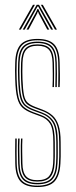

<svg xmlns="http://www.w3.org/2000/svg" viewBox="-20 -766 312 792"><path d="M134.2 5.5Q86.5 5.5 65.2 -17Q44 -39.5 43 -91.8Q42.8 -117.5 42.5 -140Q42.2 -162.5 43 -194.5H49Q48.2 -160.2 48.4 -137.6Q48.5 -115 49 -92Q50 -42.8 69.9 -21.5Q89.8 -0.2 134.2 -0.2Q179.8 -0.2 200.2 -21.6Q220.8 -43 223.2 -91.5Q224.2 -106.2 224.4 -120.5Q224.5 -134.8 224.4 -149.4Q224.2 -164 224.2 -180Q224.2 -239.8 207.2 -267.4Q190.2 -295 154 -308.2L123.5 -319.5Q103.2 -327 91.5 -336.4Q79.8 -345.8 74.1 -368.6Q68.5 -391.5 66.8 -439Q66.2 -457.5 66.2 -472.2Q66.2 -487 66.8 -506.5Q68.2 -547.2 83.9 -565.1Q99.5 -583 134.8 -583Q170.2 -583 186 -565.4Q201.8 -547.8 202.5 -507.2Q203 -484.8 203.1 -462.6Q203.2 -440.5 202.5 -406.8H196.5Q198 -437 197.6 -461.9Q197.2 -486.8 196.8 -506.8Q196 -545 181.5 -561.1Q167 -577.2 134.8 -577.2Q102.8 -577.2 88.4 -560.9Q74 -544.5 72.8 -506.5Q72.2 -484.5 72.2 -471.2Q72.2 -458 72.8 -439.2Q74.5 -396.8 78.8 -374.9Q83 -353 93.9 -342.9Q104.8 -332.8 125.5 -325L155.8 -313.5Q178.8 -304.8 195.5 -290.5Q212.2 -276.2 221.2 -250.1Q230.2 -224 230.2 -180Q230.2 -164.5 230.4 -149.6Q230.5 -134.8 230.4 -120.2Q230.2 -105.8 229.2 -91.2Q226.5 -40.8 205.1 -17.6Q183.8 5.5 134.2 5.5ZM134.2 -5.8Q92 -5.8 73.9 -26.1Q55.8 -46.5 54.8 -92.2Q54.5 -117 54 -141.5Q53.5 -166 54.8 -194.5H60.8Q59.2 -163.8 59.9 -138.1Q60.5 -112.5 60.8 -92.2Q61.5 -49 78.6 -30.2Q95.8 -11.5 134.2 -11.5Q174.5 -11.5 191.8 -30.8Q209 -50 211.2 -92Q212.5 -114 212.4 -134.5Q212.2 -155 212.2 -180Q212.2 -236.5 197 -261.1Q181.8 -285.8 150.2 -297.5L119.5 -308.8Q94.8 -317.8 81.4 -329.9Q68 -342 62.2 -366.8Q56.5 -391.5 54.8 -438.8Q54 -459 54.1 -473.5Q54.2 -488 54.8 -506.8Q56 -553.2 74.5 -573.8Q93 -594.2 134.8 -594.2Q176.8 -594.2 195 -574.1Q213.2 -554 214.2 -507.5Q214.8 -483.5 214.9 -462Q215 -440.5 214.2 -406.8H208.2Q209.2 -443.8 209.1 -464.9Q209 -486 208.5 -507.5Q207.8 -551 190.5 -569.8Q173.2 -588.5 134.8 -588.5Q96 -588.5 79 -569.4Q62 -550.2 60.8 -506.8Q60.2 -487.5 60.1 -473Q60 -458.5 60.8 -439Q62.5 -390.2 68.5 -366.5Q74.5 -342.8 87.1 -332.5Q99.8 -322.2 121.5 -314L152.2 -302.5Q184.8 -290.5 201.5 -265.2Q218.2 -240 218.2 -180Q218.2 -155.5 218.4 -134.6Q218.5 -113.8 217.2 -91.8Q214.8 -47 196.2 -26.4Q177.8 -5.8 134.2 -5.8ZM134.2 -17Q99.2 -17 83.2 -34.4Q67.2 -51.8 66.5 -92.8Q66.2 -112.8 65.8 -138.5Q65.2 -164.2 66.8 -194.5H72.5Q71.2 -167.5 71.6 -141.6Q72 -115.8 72.5 -92.8Q73 -55.2 87.4 -39Q101.8 -22.8 134.2 -22.8Q169 -22.8 183 -40.1Q197 -57.5 199.2 -92.5Q200.5 -115 200.2 -135.8Q200 -156.5 200 -180Q200 -233.8 186.9 -255.2Q173.8 -276.8 146.5 -286.5L115.5 -298Q88.5 -307.8 73.2 -321.5Q58 -335.2 51.1 -362.2Q44.2 -389.2 42.8 -438.5Q42 -459.2 42.1 -474.8Q42.2 -490.2 42.8 -507Q44 -559.2 65.2 -582.4Q86.5 -605.5 134.8 -605.5Q182.5 -605.5 203.8 -582.9Q225 -560.2 226 -507.8Q226.5 -487.2 227 -461.8Q227.5 -436.2 226 -406.8H220.2Q220.8 -440.8 220.8 -462.9Q220.8 -485 220.2 -507.5Q219.2 -556.2 199.8 -578Q180.2 -599.8 134.8 -599.8Q89 -599.8 69.6 -577.8Q50.2 -555.8 48.8 -507Q48.2 -484.8 48.2 -470.9Q48.2 -457 48.8 -438.5Q50.5 -390.8 56.6 -365Q62.8 -339.2 77.1 -326.1Q91.5 -313 117.5 -303.2L148.5 -291.8Q179 -280.5 192.5 -257Q206 -233.5 206 -180Q206 -164.8 206.1 -150.1Q206.2 -135.5 206.1 -121.1Q206 -106.8 205.2 -92Q203 -52.8 186.9 -34.9Q170.8 -17 134.2 -17ZM58 -644 116 -746.2H124L66 -644ZM73.8 -644 131.5 -746.2H141L198.8 -644H190.8L143.2 -729L137.8 -739.5H135L129.2 -729L82 -644ZM89.5 -644 128.8 -716.2 134.5 -728.8H138L143.8 -716.2L183.2 -644H175L139.2 -711L137.5 -717H135.2L133.5 -711L97.8 -644ZM206.8 -644 148.5 -746.2H156.5L214.8 -644Z"/></svg>

Font: Big Shoulders Inline Display Thin ExtraLight
Style: Regular
Weight: 250
Version: Version 2.002